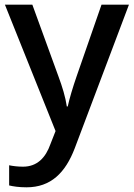

<svg xmlns="http://www.w3.org/2000/svg" viewBox="-20 -559 570 819"><path d="M1 -539 217 0 195 56C175 113 139 152 78 152C55 152 33 149 19 146V232C36 236 60 240 93 240C197 240 259 178 299 73L530 -539H413L307 -234C291 -188 276 -138 269 -105H265C259 -146 246 -188 229 -234L118 -539Z"/></svg>

Font: Noto Sans Balinese Medium
Style: Regular
Weight: 500
Designer: Aditya Bayu, David Williams
Foundry: David Williams
Version: Version 2.005